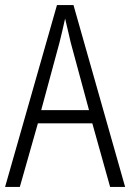

<svg xmlns="http://www.w3.org/2000/svg" viewBox="-20 -735 512 755"><path d="M413 0 343 -250H129L58 0H0L204 -715H269L472 0ZM258 -568Q253 -591 247 -615.5Q241 -640 236 -662Q231 -639 225.5 -615.5Q220 -592 214 -568L142 -302H330Z"/></svg>

Font: Noto Sans Telugu Condensed Light
Style: Regular
Weight: 300
Width: 3
Designer: Jelle Bosma - Monotype Design Team
Foundry: Monotype Imaging Inc.
Version: Version 2.005; ttfautohint (v1.8.4.7-5d5b)